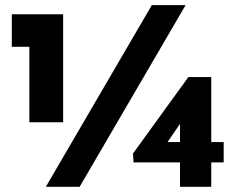

<svg xmlns="http://www.w3.org/2000/svg" viewBox="-20 -718 899 738"><path d="M693.4 -698.2 286.1 0H156.2L563.5 -698.2ZM25.4 -663.1H222.7V-248H92.8V-538.1H25.4ZM839.8 -171.9V-93.8H493.2L491.2 -127.9L704.1 -421.9H792V0H671.9V-278.3L702.1 -286.1L589.8 -122.1L572.3 -171.9Z"/></svg>

Font: Josefin Sans CFJ
Style: Bold
Weight: 700
Designer: Santiago Orozco
Foundry: Typemade
Version: Version 2.001